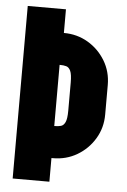

<svg xmlns="http://www.w3.org/2000/svg" viewBox="-51 -738 513 776"><g transform="rotate(5 205.0 -350.0)"><path d="M30 0V-700H185V-604Q239 -604 283 -578Q327 -552 353.5 -508Q380 -464 380 -410V-290Q380 -236 353.5 -192Q327 -148 283 -122Q239 -96 185 -96H179V0ZM179 -226H182Q195 -226 206 -229Q217 -232 223.5 -246Q230 -260 230 -293V-406Q230 -440 223.5 -454Q217 -468 206 -471Q195 -474 182 -474H179Z"/></g></svg>

Font: Vina Sans
Style: Regular
Weight: 400
Designer: Andree Nguyen
Foundry: Nguyen Type Foundry
Version: Version 1.002; ttfautohint (v1.8.4.7-5d5b);gftools[0.9.28]